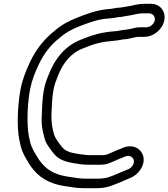

<svg xmlns="http://www.w3.org/2000/svg" viewBox="-20 -782 882 1006"><path d="M761.1 -712C781 -712 794.7 -694.7 790.8 -675C786.9 -655.7 767 -639 746.6 -639H713.6C687.8 -639 672.7 -631.5 659 -629.7C650.5 -628.4 643.5 -627.1 637.3 -626C616.8 -625.3 600.2 -619.5 590.1 -619C560.6 -617.2 522.8 -612.9 490.7 -604C471.9 -599.1 454.5 -594 436.5 -587L406.3 -575.1C319 -542.3 263.8 -469.4 231.9 -382.8C221.7 -358.6 216.1 -341.2 210.9 -315C200.7 -264 200.7 -213.7 198.5 -171.3C196.5 -133.2 200.9 -106.6 208.5 -76.7L214.2 -54.7C218.1 -39 226.4 -25.8 235 -13.3L249.1 6.7C249.3 7 249.6 7.5 249.8 7.7L261.8 22.7C287 54.2 323 66.4 370.6 73.7C395.5 77.6 409.8 81 440.8 81H510.8C521.3 81 530.1 79 530.3 79C533.5 79 536.1 78.4 538.4 77.7C568.3 68.4 599.6 51.4 622.9 43.5C623.8 43.2 625 42.7 625.7 42.4L636 37.7C659.3 28.7 677 42.2 680.7 56.1C686.2 76.7 668.4 98 653 104.2L640.4 109.4C620.5 118.5 590.7 129.4 569 139.2L548.9 146.6C535.6 150.9 514.8 154 496.3 154H428.3C397.9 154 378.3 149.7 346.2 145.2C262.6 134.5 220.6 105.2 185.6 56.6C163.9 21.7 144.1 -5.9 136.3 -45.3C136.2 -45.7 136 -46.3 136 -46.6C121 -102.7 121.3 -188.4 130.8 -270.1C132.6 -285.4 135 -300.4 137.9 -315C147.9 -365.2 162.6 -399.7 182.7 -443.5C211.5 -504.1 247.5 -548.7 293.7 -584.6C294.2 -585 294.9 -585.7 295.3 -586C320.8 -608.6 355.2 -628.4 390.8 -642C441.4 -661.9 490.1 -680.9 545.7 -685C566.2 -685.3 587.1 -690.5 598.7 -692C619.7 -692.7 632.6 -697.4 641.1 -698.1C678.7 -702.7 697.8 -712 728.1 -712ZM554.7 -735C554.3 -735 553.5 -735 552.9 -734.9C486 -730.2 430.3 -707.6 380.7 -688C340 -672.6 299.3 -649.8 266.3 -620.7C213.4 -579.3 169.6 -525 137 -456.5C116.2 -411.2 99 -370.9 87.9 -315C84.7 -298.9 82.1 -282.6 80.2 -265.9C70.3 -180.8 68.9 -91.9 86.3 -26.1C96.1 22 120.8 56.2 140.9 88.8C141.1 89.1 141.4 89.6 141.6 89.9C182.2 146.5 236.8 182.9 329.9 194.8C359.2 198.9 383 204 418.3 204H486.3C510.4 204 534.9 200.8 557.2 193.4L579.3 185.2C598.8 178 628.4 165.6 652.9 154.6L664.2 149.8C702 134.7 743.8 86.1 730.2 34.9C721.1 1 680.5 -30.3 624.6 -7.9C620.9 -6.4 617.3 -4.6 613.7 -3C585.6 6.8 557.6 21.6 535.3 29.2C527.9 30.1 522.4 31 520.8 31H450.8C426.2 31 418 27.3 387.2 24.2C343.8 17.4 321 8.4 304.2 -12.7L292.6 -27.2L279 -46.7C272.2 -56.5 268.1 -64 263.6 -76.3L258.2 -97.3C251.3 -124.5 249.5 -142.3 249.4 -179.3C251.6 -221.8 252.1 -271 260.9 -315C265.8 -339.5 271 -351.3 279.3 -373.9C308 -452.2 351.9 -505.1 416.2 -528.9L446.7 -541C461 -546.5 478.4 -551.7 494.9 -556C519.9 -563 552.3 -565.7 583.7 -569.1C603.4 -570.5 621.7 -576 630 -576C651.1 -576 689.7 -589 703.6 -589H736.6C783.9 -589 831.2 -627.1 840.8 -675C850.2 -722.4 819 -762 771.1 -762H738.1C697.7 -762 672.8 -751.3 645.7 -747.9C630.2 -746.3 614.6 -742 607.1 -742C588.3 -742 566.5 -735 554.7 -735Z"/></svg>

Font: Smoothie
Style: OutlineIt
Weight: 400
Foundry: Cannot Into Space Fonts
Version: Version 0.8